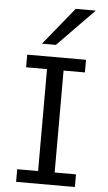

<svg xmlns="http://www.w3.org/2000/svg" viewBox="-64 -1032 604 1072"><g transform="rotate(5 238.0 -495.5)"><path d="M397.9 -712.9V-642.1H278.3V-70.8H397.9V0H68.4V-70.8H185.5V-642.1H68.4V-712.9ZM428.2 -991.2 223.1 -781.2H145L315.9 -991.2Z"/></g></svg>

Font: Andika
Style: Regular
Weight: 400
Designer: Victor Gaultney, Annie Olsen, Julie Remington, Don Collingsworth, Eric Hays
Foundry: SIL International
Version: Version 1.001